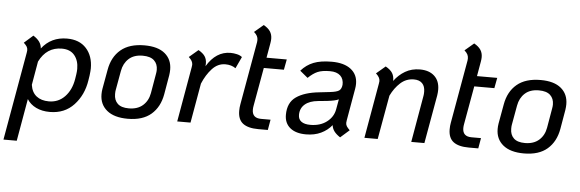

<svg xmlns="http://www.w3.org/2000/svg" viewBox="-54 -865 3827 1266"><g transform="rotate(5 1859.5 -232.0)"><path d="M534 -299Q534 -283 530 -251L525 -219Q510 -121 448.5 -55Q387 11 289 11Q237 11 198 -8Q159 -27 138 -61L89 219H1L104 -365Q106 -377 106 -381Q106 -395 100 -405Q94 -415 79 -429L138 -481Q165 -464 178.5 -445Q192 -426 194 -401Q256 -481 361 -481Q443 -481 488.5 -431Q534 -381 534 -299ZM445 -288Q445 -343 416.5 -377.5Q388 -412 333 -412Q232 -412 183 -313L156 -157Q163 -108 194.5 -83Q226 -58 277 -58Q340 -58 382.5 -102.5Q425 -147 437 -219L442 -251Q445 -271 445 -288Z M619 -135Q619 -153 622 -171L645 -299Q660 -385 717 -433Q774 -481 874 -481Q963 -481 1009.5 -442Q1056 -403 1056 -336Q1056 -319 1053 -299L1031 -171Q1016 -86 960 -37.5Q904 11 805 11Q715 11 667 -28.5Q619 -68 619 -135ZM943 -171 965 -299Q968 -314 968 -327Q968 -366 943.5 -389Q919 -412 868 -412Q810 -412 776 -381Q742 -350 733 -299L710 -171Q708 -162 708 -144Q708 -104 732 -81Q756 -58 806 -58Q864 -58 899 -89Q934 -120 943 -171Z M1520 -460 1484 -383Q1456 -403 1416 -403Q1366 -403 1328.5 -362.5Q1291 -322 1266 -262L1220 0H1132L1196 -365Q1198 -377 1198 -381Q1198 -394 1191.5 -405.5Q1185 -417 1171 -430L1231 -481Q1261 -464 1274 -444.5Q1287 -425 1287 -397Q1287 -386 1286 -379Q1347 -481 1443 -481Q1464 -481 1485.5 -476Q1507 -471 1520 -460Z M1625 -149Q1622 -134 1622 -121Q1622 -65 1681 -65H1744L1732 4H1669Q1601 4 1567 -22Q1533 -48 1533 -105Q1533 -128 1537 -149L1611 -567Q1612 -572 1612 -581Q1612 -595 1606 -607Q1600 -619 1585 -632L1645 -683Q1675 -666 1688.5 -645.5Q1702 -625 1702 -597Q1702 -584 1699 -567L1682 -470H1816L1803 -401H1670Z M2245 -105Q2243 -93 2243 -88Q2243 -75 2249.5 -65Q2256 -55 2270 -41L2211 11Q2185 -6 2171.5 -24Q2158 -42 2155 -65Q2127 -30 2084 -9.5Q2041 11 1985 11Q1917 11 1879.5 -20Q1842 -51 1842 -106Q1842 -187 1896.5 -225Q1951 -263 2049 -273L2119 -281Q2163 -286 2178.5 -297Q2194 -308 2197 -336V-334Q2199 -374 2175.5 -396Q2152 -418 2107 -418Q2055 -418 2025 -405Q1995 -392 1963 -361L1911 -404Q1946 -444 1993 -462.5Q2040 -481 2113 -481Q2195 -481 2240 -446Q2285 -411 2285 -350Q2285 -334 2282 -317ZM2169 -171 2181 -238Q2159 -227 2106 -221L2046 -215Q1990 -210 1959 -183.5Q1928 -157 1928 -113Q1928 -84 1948.5 -69Q1969 -54 2008 -54Q2073 -54 2116.5 -87Q2160 -120 2169 -171Z M2828 -358Q2828 -341 2825 -321L2768 0H2681L2735 -310Q2737 -320 2737 -337Q2737 -373 2718 -392.5Q2699 -412 2663 -412Q2612 -412 2574 -377.5Q2536 -343 2511 -291L2459 0H2371L2435 -365Q2437 -377 2437 -381Q2437 -394 2430.5 -405.5Q2424 -417 2410 -430L2470 -481Q2502 -463 2515 -442Q2528 -421 2527 -390Q2557 -431 2599.5 -456Q2642 -481 2697 -481Q2758 -481 2793 -448.5Q2828 -416 2828 -358Z M3018 -149Q3015 -134 3015 -121Q3015 -65 3074 -65H3137L3125 4H3062Q2994 4 2960 -22Q2926 -48 2926 -105Q2926 -128 2930 -149L3004 -567Q3005 -572 3005 -581Q3005 -595 2999 -607Q2993 -619 2978 -632L3038 -683Q3068 -666 3081.5 -645.5Q3095 -625 3095 -597Q3095 -584 3092 -567L3075 -470H3209L3196 -401H3063Z M3241 -135Q3241 -153 3244 -171L3267 -299Q3282 -385 3339 -433Q3396 -481 3496 -481Q3585 -481 3631.5 -442Q3678 -403 3678 -336Q3678 -319 3675 -299L3653 -171Q3638 -86 3582 -37.5Q3526 11 3427 11Q3337 11 3289 -28.5Q3241 -68 3241 -135ZM3565 -171 3587 -299Q3590 -314 3590 -327Q3590 -366 3565.5 -389Q3541 -412 3490 -412Q3432 -412 3398 -381Q3364 -350 3355 -299L3332 -171Q3330 -162 3330 -144Q3330 -104 3354 -81Q3378 -58 3428 -58Q3486 -58 3521 -89Q3556 -120 3565 -171Z"/></g></svg>

Font: KoHo Medium
Style: Italic
Weight: 500
Italic angle: -10°
Designer: Cadson Demak & Katatrad Team
Foundry: Cadson Demak Co.,Ltd.
Version: Version 1.000